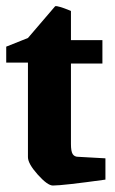

<svg xmlns="http://www.w3.org/2000/svg" viewBox="-20 -585 368 617"><path d="M149.9 11.2Q132.8 11.2 101.3 -23.9Q69.8 -59.1 69.8 -80.1V-383.8H0V-435.1L69.8 -462.9L157.2 -564.9Q161.1 -566.4 173.8 -562.5Q186.5 -558.6 197.3 -554.2L208 -549.8V-456.1H309.1V-380.9H208V-122.1Q208 -98.6 213.6 -89.8Q219.2 -81.1 231 -81.1L318.8 -76.2V-7.8Q182.1 11.2 149.9 11.2Z"/></svg>

Font: Grenze
Style: Bold
Weight: 700
Designer: Renata Polastri
Foundry: Omnibus-Type
Version: Version 1.002;PS 001.002;hotconv 1.0.88;makeotf.lib2.5.64775